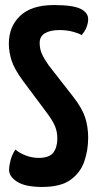

<svg xmlns="http://www.w3.org/2000/svg" viewBox="-20 -730 384 760"><path d="M147 10Q80 10 48 -10.5Q16 -31 16 -57Q16 -74 22 -96.5Q28 -119 41 -138Q57 -124 82 -114.5Q107 -105 134 -105Q175 -105 191 -126Q207 -147 207 -182Q207 -208 197.5 -231Q188 -254 162 -288L71 -410Q37 -456 26 -490Q15 -524 15 -557Q15 -625 60 -667.5Q105 -710 193 -710Q269 -710 299 -695Q329 -680 329 -654Q329 -640 323 -623.5Q317 -607 303 -591Q295 -597 270 -604Q245 -611 216 -611Q179 -611 158 -598.5Q137 -586 137 -560Q137 -537 145.5 -517.5Q154 -498 173 -471L269 -348Q305 -302 317 -265Q329 -228 329 -185Q329 -135 313.5 -90.5Q298 -46 259 -18Q220 10 147 10Z"/></svg>

Font: Yanone Kaffeesatz ExtraLight
Style: Regular
Weight: 200
Designer: Yanone (Cyrillic: Daniel Pouzeot, Huerta Tipografica, and Cyreal)
Foundry: Yanone
Version: Version 2.003